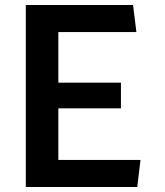

<svg xmlns="http://www.w3.org/2000/svg" viewBox="-20 -750 660 770"><path d="M83.5 0H530.5L543.5 -108.5H214V-315.5H465V-418.5H214V-621.5H527L513.5 -730H83.5Z"/></svg>

Font: Monaspace Krypton SemiBold
Style: Regular
Weight: 600
Designer: Riley Cran & the Lettermatic Team
Foundry: Lettermatic
Version: Version 1.200 (Monaspace Krypton)